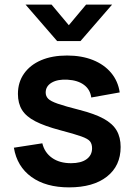

<svg xmlns="http://www.w3.org/2000/svg" viewBox="-20 -795 582 830"><path d="M90.5 -775H203L277.5 -686L352 -775H464.5L328 -617.5H227ZM278.5 15Q178.5 15 116 -30Q53.5 -75 40 -156.5L163 -175.5Q172.5 -135.5 205 -112.5Q237.5 -89.5 287 -89.5Q330.5 -89.5 354.2 -106.8Q378 -124 378 -154Q378 -172.5 369.2 -183.8Q360.5 -195 331 -205.5Q301.5 -216 240.5 -232Q172.5 -250 132.5 -270.8Q92.5 -291.5 75 -320Q57.5 -348.5 57.5 -389Q57.5 -439.5 84 -477Q110.5 -514.5 158 -534.8Q205.5 -555 270 -555Q333 -555 381.8 -535.5Q430.5 -516 460.5 -480Q490.5 -444 497.5 -395.5L374.5 -373.5Q370 -408 343.2 -428Q316.5 -448 272 -450.5Q229.5 -453 203.5 -437.8Q177.5 -422.5 177.5 -395Q177.5 -379.5 188 -368.5Q198.5 -357.5 230.2 -346.5Q262 -335.5 325 -319.5Q389.5 -303 428.2 -281.8Q467 -260.5 484.2 -231Q501.5 -201.5 501.5 -159.5Q501.5 -78 442.2 -31.5Q383 15 278.5 15Z"/></svg>

Font: Manrope ExtraLight
Style: Bold
Weight: 700
Version: Version 4.504